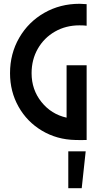

<svg xmlns="http://www.w3.org/2000/svg" viewBox="-20 -740 530 1015"><path d="M378 0Q281 -2 202 -49Q123 -96 78 -176Q33 -256 33 -353Q33 -456 81.5 -540Q130 -624 214 -672Q298 -720 401 -720Q412 -720 438 -718V-604Q425 -606 400 -606Q328 -606 270.5 -573Q213 -540 180 -482.5Q147 -425 147 -353Q147 -266 199 -201Q251 -136 332 -118V-395H438V0Q406 1 378 0ZM341 60H433L412 255H341Z"/></svg>

Font: Lineal Medium
Style: Regular
Weight: 600
Designer: Created by Frank Adebiaye with contributions from Anton Moglia & Ariel Martín Pérez
Created by Frank ADEBIAYE with FontF
Foundry: Velvetyne Type Foundry
Version: Version 2.000